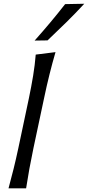

<svg xmlns="http://www.w3.org/2000/svg" viewBox="-20 -1028 480 1048"><path d="M26.5 0Q41.5 -55 54.2 -106.5Q67 -158 80 -219L138 -493Q151 -555.5 160.8 -614.5Q170.5 -673.5 175 -730L283 -743.5Q248 -623.5 221 -494L162.5 -219Q149.5 -156.5 140.2 -105.8Q131 -55 122.5 0ZM169 -806.5Q213.5 -856.5 255 -906Q296.5 -955.5 335.5 -1005.5L440 -1007.5Q393 -956.5 342.5 -906.8Q292 -857 239.5 -807.5Z"/></svg>

Font: Commissioner Flair
Style: Italic
Weight: 400
Italic angle: -12°
Designer: Kostas Bartsokas
Foundry: Kostas Bartsokas
Version: Version 1.000; ttfautohint (v1.8.3)